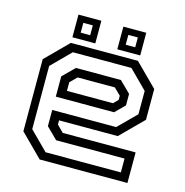

<svg xmlns="http://www.w3.org/2000/svg" viewBox="-101 -765 827 859"><g transform="rotate(15 313.0 -335.5)"><path d="M468.5 -540 571.5 -437V-294.5L468.5 -191.5H196.5V-172L227 -141.5H564.5V0H158L55 -103V-437L158 -540ZM417.2 -437.5 468.5 -386.8V-333.8L425 -290.2H155V-384.2L208.8 -437.5ZM448.5 -501.8H177.2L90.8 -415.2V-122.5L175.2 -38H523.8V-102.2H206.8L155 -153.5V-228.5H451L532.5 -309.8V-417.8ZM399.5 -398.5H227L196.5 -368V-328H409.5L430.5 -349V-368ZM366 -566V-671H472V-566ZM158 -566V-671H264V-566ZM188.5 -595.5H232.5V-641H188.5ZM397 -595.5H441V-641H397Z"/></g></svg>

Font: Tourney Thin
Style: Regular
Weight: 100
Designer: Tyler Finck
Foundry: Etcetera Type Co
Version: Version 1.015